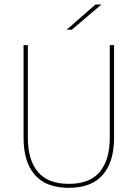

<svg xmlns="http://www.w3.org/2000/svg" viewBox="-20 -844 625 872"><path d="M292.5 9Q189 9 138 -50Q87 -109 87 -217.5V-639H106.5V-217.5Q106.5 -118 152 -63.5Q197.5 -9 292.5 -9Q388 -9 433.2 -63.5Q478.5 -118 478.5 -217.5V-639H498V-217.5Q498 -109 446.8 -50Q395.5 9 292.5 9ZM413.5 -823.5H439.5V-822.5L306 -709H283.5V-709.5Z"/></svg>

Font: Anek Gujarati Thin
Style: Regular
Weight: 250
Version: Version 1.003